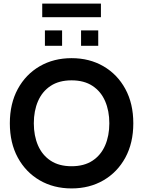

<svg xmlns="http://www.w3.org/2000/svg" viewBox="-20 -1039 800 1073"><path d="M380 14Q280 14 202 -31.2Q124 -76.5 79.5 -158.2Q35 -240 35 -350Q35 -460 79.5 -541.8Q124 -623.5 202 -668.8Q280 -714 380 -714Q480 -714 558 -668.8Q636 -623.5 680.5 -541.8Q725 -460 725 -350Q725 -240 680.5 -158.2Q636 -76.5 558 -31.2Q480 14 380 14ZM380 -110Q450 -110 497 -141Q544 -172 567.5 -226.2Q591 -280.5 591 -350Q591 -419.5 567.5 -473.8Q544 -528 497 -559Q450 -590 380 -590Q310 -590 263 -559Q216 -528 192.5 -473.8Q169 -419.5 169 -350Q169 -280.5 192.5 -226.2Q216 -172 263 -141Q310 -110 380 -110ZM231 -783V-869H327V-783ZM433 -783V-869H529V-783ZM216 -943V-1019H544V-943Z"/></svg>

Font: Cabin Resolve
Style: Bold-Resolve
Weight: 700
Designer: Pablo Impallari
Foundry: Pablo Impallari. http://www.impallari.com Igino Marini. http://www.ikern.com
Version: Version 3.001